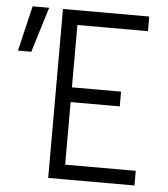

<svg xmlns="http://www.w3.org/2000/svg" viewBox="-51 -739 688 785"><g transform="rotate(5 293.0 -346.5)"><path d="M175.8 0V-693.4H529.8V-633.3H240.2V-377.4H441.9V-316.9H240.2V-60.1H529.8V0ZM7.3 -507.8 51.3 -693.4H119.1L62 -507.8Z"/></g></svg>

Font: Cascadia Mono PL Light
Style: Regular
Weight: 300
Monospace: yes
Designer: Aaron Bell
Foundry: Saja Typeworks
Version: Version 2404.023; ttfautohint (v1.8.4)